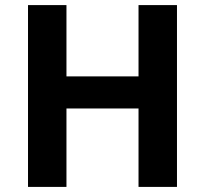

<svg xmlns="http://www.w3.org/2000/svg" viewBox="-20 -734 805 754"><path d="M675 0H524V-308H241V0H90V-714H241V-434H524V-714H675Z"/></svg>

Font: Noto Sans Adlam Unjoined
Style: Bold
Weight: 700
Version: Version 3.001